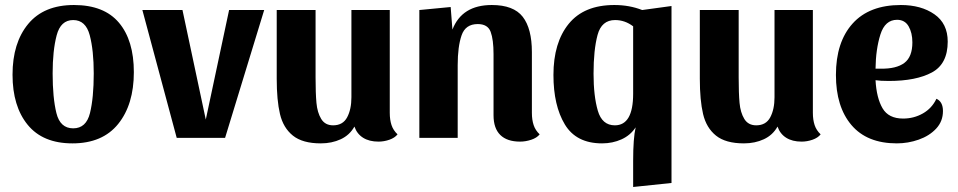

<svg xmlns="http://www.w3.org/2000/svg" viewBox="-20 -550 3823 766"><path d="M514 -262Q514 -133 451.5 -55.5Q389 22 269 22Q151 22 90.5 -52Q30 -126 30 -252Q30 -379 92.5 -454.5Q155 -530 275 -530Q395 -530 454.5 -459.5Q514 -389 514 -262ZM354 -257Q354 -349 338 -409.5Q322 -470 272 -470Q222 -470 206 -409Q190 -348 190 -257Q190 -160 205 -99Q220 -38 272 -38Q324 -38 339 -99Q354 -160 354 -257Z M548 -510H708L801 -73L894 -510H1034L878 0H685Z M1566 -14Q1555 0 1533.5 7.5Q1512 15 1490 15Q1453 15 1428.5 -0.5Q1404 -16 1394 -45Q1375 -11 1339.5 5.5Q1304 22 1260 22Q1187 22 1148.5 -9Q1110 -40 1097 -95Q1084 -150 1084 -236V-510H1239V-241Q1239 -178 1242.5 -139.5Q1246 -101 1261.5 -75.5Q1277 -50 1309 -50Q1348 -50 1365 -82Q1382 -114 1382 -162V-510H1535V-100Q1535 -72 1542 -51Q1549 -30 1566 -14Z M1785 -432Q1823 -530 1942 -530Q2029 -530 2065.5 -483Q2102 -436 2102 -342V-100Q2102 -72 2109 -51Q2116 -30 2133 -14Q2122 0 2099.5 7.5Q2077 15 2055 15Q2003 15 1976 -11.5Q1949 -38 1949 -90V-334Q1949 -392 1937.5 -423Q1926 -454 1886 -454Q1837 -454 1821.5 -409Q1806 -364 1806 -290V0H1653V-510L1778 -522Z M2516 -42Q2495 -10 2459.5 6Q2424 22 2382 22Q2279 22 2233.5 -53.5Q2188 -129 2188 -251Q2188 -380 2249 -455Q2310 -530 2431 -530Q2491 -530 2542 -510L2659 -526V180L2506 196V92Q2506 1 2516 -42ZM2434 -470Q2380 -470 2364 -410.5Q2348 -351 2348 -256Q2348 -167 2365 -108.5Q2382 -50 2433 -50Q2506 -50 2506 -176V-445Q2473 -470 2434 -470Z M3254 -14Q3243 0 3221.5 7.5Q3200 15 3178 15Q3141 15 3116.5 -0.5Q3092 -16 3082 -45Q3063 -11 3027.5 5.5Q2992 22 2948 22Q2875 22 2836.5 -9Q2798 -40 2785 -95Q2772 -150 2772 -236V-510H2927V-241Q2927 -178 2930.5 -139.5Q2934 -101 2949.5 -75.5Q2965 -50 2997 -50Q3036 -50 3053 -82Q3070 -114 3070 -162V-510H3223V-100Q3223 -72 3230 -51Q3237 -30 3254 -14Z M3742 -107Q3742 -66 3715 -37Q3688 -8 3645.5 7Q3603 22 3558 22Q3439 22 3377 -51Q3315 -124 3315 -251Q3315 -382 3381.5 -456Q3448 -530 3574 -530Q3655 -530 3708 -493Q3761 -456 3761 -384Q3761 -295 3698 -261Q3635 -227 3526 -227Q3492 -227 3473 -230Q3477 -159 3501 -118Q3525 -77 3583 -77Q3626 -77 3662 -97.5Q3698 -118 3716 -156Q3742 -144 3742 -107ZM3473 -276H3493Q3556 -275 3588 -299Q3620 -323 3620 -381Q3620 -419 3605 -445Q3590 -471 3559 -471Q3511 -471 3492.5 -412.5Q3474 -354 3473 -276Z"/></svg>

Font: Sansita
Style: Bold
Weight: 700
Designer: Pablo Cosgaya
Foundry: Omnibus-Type
Version: Version 1.006